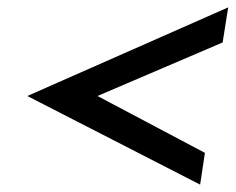

<svg xmlns="http://www.w3.org/2000/svg" viewBox="-20 -542 638 520"><path d="M54 -282 522 -42 535 -128 244 -282 583 -427 598 -522Z"/></svg>

Font: Charger Pro
Style: ExBdSuExtObl
Weight: 400
Designer: Jasper
Foundry: Cannot Into Space Fonts
Version: Version 1.09